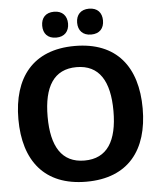

<svg xmlns="http://www.w3.org/2000/svg" viewBox="-57 -888 782 949"><g transform="rotate(-5 333.5 -413.5)"><path d="M246.7 -710.8C288.3 -710.8 310.8 -736.7 310.8 -775C310.8 -813.3 288.3 -839.2 246.7 -839.2C204.2 -839.2 182.5 -813.3 182.5 -775C182.5 -736.7 204.2 -710.8 246.7 -710.8ZM420 -710.8C462.5 -710.8 484.2 -736.7 484.2 -775C484.2 -813.3 462.5 -839.2 420 -839.2C378.3 -839.2 355.8 -813.3 355.8 -775C355.8 -736.7 378.3 -710.8 420 -710.8ZM333.3 11.7C541.7 11.7 641.7 -119.2 641.7 -325C641.7 -530.8 541.7 -661.7 333.3 -661.7C125.8 -661.7 25 -530.8 25 -325C25 -119.2 125.8 11.7 333.3 11.7ZM333.3 -93.3C220.8 -93.3 170 -176.7 170 -325C170 -473.3 220.8 -556.7 333.3 -556.7C445.8 -556.7 496.7 -473.3 496.7 -325C496.7 -176.7 445.8 -93.3 333.3 -93.3Z"/></g></svg>

Font: Familjen Grotesk
Style: Bold
Weight: 700
Designer: Anders Wikstroem, Jonas Baeckman, Matilda Gysing, Kristian Moeller
Foundry: Familjen STHLM AB
Version: Version 2.000